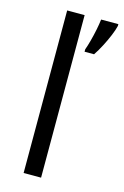

<svg xmlns="http://www.w3.org/2000/svg" viewBox="-117 -814 560 867"><g transform="rotate(15 162.5 -380.0)"><path d="M167 0H85.4V-759.8H167ZM324.7 -759.8V-751.5Q320.3 -732.4 309.1 -705.3Q297.9 -678.2 283.4 -650.4Q269 -622.6 253.9 -600.1H209.5V-611.3Q216.3 -629.9 223.4 -656.5Q230.5 -683.1 236.1 -710.7Q241.7 -738.3 244.1 -759.8Z"/></g></svg>

Font: Open Sans
Style: Regular
Weight: 400
Designer: Monotype Design Team
Foundry: Monotype Imaging Inc.
Version: Version 3.000; ttfautohint (v1.8.4)